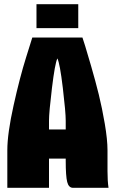

<svg xmlns="http://www.w3.org/2000/svg" viewBox="-20 -900 550 920"><path d="M154.8 -765.1V-879.9H355V-765.1ZM134.8 -720.2H375Q379.9 -705.6 387.9 -680.2Q396 -654.8 416.7 -583Q437.5 -511.2 453.4 -447Q469.2 -382.8 482.2 -306.6Q495.1 -230.5 495.1 -180.2V-80.1Q495.1 -33.2 500 0H330.1Q309.1 0 302 -28.1Q294.9 -56.2 294.9 -129.9V-140.1H214.8V0H15.1V-180.2Q15.1 -260.3 45.2 -395.3Q75.2 -530.3 105 -625ZM214.8 -279.8H294.9V-321.8Q294.9 -362.3 281 -479Q267.1 -595.7 254.9 -620.1Q243.2 -595.7 229 -478.5Q214.8 -361.3 214.8 -321.8Z"/></svg>

Font: Mikodacs
Style: Regular
Weight: 400
Designer: gluk (gluksza@wp.pl)
Foundry: gluk (gluksza@wp.pl)
Version: Version 0.28